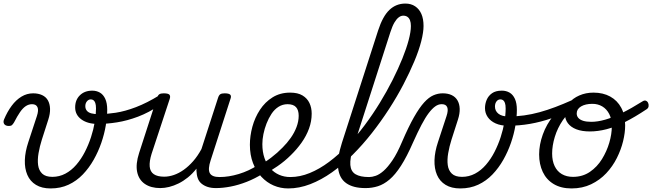

<svg xmlns="http://www.w3.org/2000/svg" viewBox="-38 -1039 3662 1078"><path d="M246 19Q197 19 164 -1Q131 -21 115.5 -57Q100 -93 101.5 -140Q103 -187 121 -241L169 -387Q180 -420 172.5 -437Q165 -454 142 -454Q123 -454 106.5 -443Q90 -432 74.5 -409.5Q59 -387 41 -352Q35 -342 29 -336.5Q23 -331 6 -332Q-10 -334 -15.5 -344.5Q-21 -355 -15 -369Q3 -412 27.5 -445Q52 -478 82.5 -496.5Q113 -515 148 -515Q177 -515 198.5 -505Q220 -495 231 -475.5Q242 -456 243 -428.5Q244 -401 233 -367L197 -255Q185 -217 178.5 -179.5Q172 -142 176 -112Q180 -82 199 -64Q218 -46 256 -46Q295 -46 329 -64Q363 -82 390.5 -114Q418 -146 438.5 -186Q459 -226 473 -269Q487 -312 494 -353.5Q501 -395 501 -430Q501 -450 497 -461Q493 -472 486.5 -476.5Q480 -481 472 -481Q456 -481 450.5 -493.5Q445 -506 452 -518Q459 -530 480 -530Q504 -530 523 -519Q542 -508 553 -484Q564 -460 564 -422Q564 -383 556 -335Q548 -287 531 -237.5Q514 -188 488 -142Q462 -96 427 -59.5Q392 -23 347 -2Q302 19 246 19Z M513 -343Q454 -343 419 -368.5Q384 -394 384 -436Q384 -478 410.5 -504Q437 -530 480 -530Q495 -530 497.5 -518Q500 -506 492.5 -493.5Q485 -481 472 -481Q459 -481 450 -470Q441 -459 441 -443Q441 -428 449.5 -417.5Q458 -407 475 -402.5Q492 -398 517 -398Q559 -398 611.5 -406Q664 -414 725.5 -437.5Q787 -461 857 -504Q865 -509 868.5 -502.5Q872 -496 872 -485.5Q872 -475 868 -464Q864 -453 858 -448Q798 -407 737 -384Q676 -361 618.5 -352Q561 -343 513 -343Z M862 17Q809 17 775 -6.5Q741 -30 732 -74Q723 -118 743 -180L843 -489Q849 -505 857 -510Q865 -515 881 -515Q906 -515 913 -507.5Q920 -500 915 -484L813 -175Q800 -133 802.5 -104Q805 -75 825.5 -61Q846 -47 884 -47Q910 -47 938 -56.5Q966 -66 993.5 -85.5Q1021 -105 1046.5 -134Q1072 -163 1093 -202L1186 -489Q1191 -505 1199 -510Q1207 -515 1223 -515Q1247 -515 1254.5 -507.5Q1262 -500 1256 -484L1145 -140Q1128 -89 1140 -67Q1152 -45 1194 -45Q1206 -45 1211 -35.5Q1216 -26 1213.5 -14Q1211 -2 1201 7.5Q1191 17 1174 17Q1148 17 1128 10.5Q1108 4 1093.5 -8Q1079 -20 1072.5 -38Q1066 -56 1065 -80V-92Q1042 -63 1016.5 -42.5Q991 -22 964.5 -9Q938 4 912 10.5Q886 17 862 17Z M1175 17Q1159 17 1154.5 7.5Q1150 -2 1154 -14Q1158 -26 1168.5 -35.5Q1179 -45 1195 -45Q1246 -45 1302.5 -62Q1359 -79 1410 -112Q1419 -118 1427.5 -113.5Q1436 -109 1441.5 -99Q1447 -89 1446.5 -79Q1446 -69 1438 -64Q1393 -36 1347 -18Q1301 0 1257 8.5Q1213 17 1175 17Z M1408 -105Q1448 -126 1484 -153.5Q1520 -181 1549 -211Q1574 -236 1594.5 -265Q1615 -294 1627 -326Q1639 -358 1639 -389Q1639 -421 1624 -437.5Q1609 -454 1576 -454Q1564 -454 1558.5 -464Q1553 -474 1554.5 -487Q1556 -500 1565 -509.5Q1574 -519 1591 -519Q1634 -519 1660.5 -503Q1687 -487 1699.5 -460.5Q1712 -434 1712 -401Q1712 -358 1697 -317Q1682 -276 1655.5 -238.5Q1629 -201 1595 -168Q1561 -134 1519.5 -105.5Q1478 -77 1434 -53Z M1580 19Q1537 19 1498.5 2.5Q1460 -14 1430 -46Q1400 -78 1382.5 -123.5Q1365 -169 1365 -226Q1365 -276 1379 -327.5Q1393 -379 1421.5 -422.5Q1450 -466 1492.5 -492.5Q1535 -519 1591 -519Q1600 -519 1603 -509.5Q1606 -500 1603 -487Q1600 -474 1593 -464Q1586 -454 1577 -454Q1549 -454 1526 -439.5Q1503 -425 1486.5 -400Q1470 -375 1458.5 -345.5Q1447 -316 1441 -286Q1435 -256 1435 -230Q1435 -186 1447 -151.5Q1459 -117 1480 -93.5Q1501 -70 1529.5 -57.5Q1558 -45 1592 -45Q1646 -45 1701 -67.5Q1756 -90 1809.5 -130Q1863 -170 1913.5 -222.5Q1964 -275 2009.5 -336Q2055 -397 2094.5 -461.5Q2134 -526 2166 -589.5Q2198 -653 2221 -710Q2244 -767 2256.5 -814Q2269 -861 2269 -893Q2269 -906 2279.5 -913Q2290 -920 2304 -920Q2318 -920 2329 -913Q2340 -906 2340 -893Q2340 -858 2327 -807Q2314 -756 2288 -694Q2262 -632 2226.5 -564Q2191 -496 2146 -426.5Q2101 -357 2050 -292Q1999 -227 1942.5 -170.5Q1886 -114 1826 -71.5Q1766 -29 1704 -5Q1642 19 1580 19Z M2013 17Q1945 17 1906 -10.5Q1867 -38 1860.5 -94.5Q1854 -151 1882 -238L2085 -868Q2111 -948 2148.5 -983.5Q2186 -1019 2238 -1019Q2270 -1019 2293 -1003.5Q2316 -988 2328 -960.5Q2340 -933 2340 -893Q2340 -877 2329 -869.5Q2318 -862 2304 -862Q2290 -862 2279.5 -869.5Q2269 -877 2269 -893Q2269 -912 2264 -925Q2259 -938 2249.5 -944.5Q2240 -951 2226 -951Q2213 -951 2200.5 -941.5Q2188 -932 2176.5 -912.5Q2165 -893 2154 -859L1946 -212Q1926 -149 1929 -112.5Q1932 -76 1958.5 -60.5Q1985 -45 2033 -45Q2045 -45 2050.5 -35.5Q2056 -26 2053 -14Q2050 -2 2040 7.5Q2030 17 2013 17Z M2015 17Q2006 17 2003 7.5Q2000 -2 2003 -14Q2006 -26 2014.5 -35.5Q2023 -45 2035 -45Q2051 -45 2071.5 -52Q2092 -59 2115.5 -79.5Q2139 -100 2165.5 -139Q2192 -178 2219 -242Q2256 -328 2286.5 -381.5Q2317 -435 2343.5 -464Q2370 -493 2395.5 -504Q2421 -515 2447 -515Q2457 -515 2460 -505.5Q2463 -496 2461.5 -484Q2460 -472 2454.5 -463Q2449 -454 2441 -454Q2423 -454 2405.5 -441.5Q2388 -429 2369 -404Q2350 -379 2328.5 -338Q2307 -297 2281 -239Q2246 -159 2213.5 -108.5Q2181 -58 2149 -31Q2117 -4 2084 6.5Q2051 17 2015 17Z M2546 19Q2497 19 2464 -1Q2431 -21 2415.5 -57Q2400 -93 2401.5 -140Q2403 -187 2421 -241L2469 -387Q2480 -420 2473 -437Q2466 -454 2443 -454Q2429 -454 2422 -463Q2415 -472 2416 -484Q2417 -496 2424.5 -505.5Q2432 -515 2448 -515Q2477 -515 2498 -505Q2519 -495 2530.5 -475.5Q2542 -456 2543 -428.5Q2544 -401 2533 -367L2497 -255Q2485 -217 2478.5 -179.5Q2472 -142 2476 -112Q2480 -82 2499 -64Q2518 -46 2556 -46Q2595 -46 2629 -64Q2663 -82 2690.5 -114Q2718 -146 2738.5 -186Q2759 -226 2773 -269Q2787 -312 2794 -353.5Q2801 -395 2801 -430Q2801 -450 2797 -461Q2793 -472 2786.5 -476.5Q2780 -481 2772 -481Q2756 -481 2750.5 -493.5Q2745 -506 2752 -518Q2759 -530 2780 -530Q2804 -530 2823 -519Q2842 -508 2853 -484Q2864 -460 2864 -422Q2864 -383 2856 -335Q2848 -287 2831 -237.5Q2814 -188 2788 -142Q2762 -96 2727 -59.5Q2692 -23 2647 -2Q2602 19 2546 19Z M2814 -333Q2774 -333 2745 -346Q2716 -359 2700.5 -381.5Q2685 -404 2685 -432Q2685 -456 2694.5 -478.5Q2704 -501 2724.5 -515.5Q2745 -530 2779 -530Q2795 -530 2797.5 -518Q2800 -506 2792.5 -493.5Q2785 -481 2772 -481Q2758 -481 2749.5 -469.5Q2741 -458 2741 -441Q2741 -416 2760.5 -400.5Q2780 -385 2817 -385Q2861 -385 2904.5 -391Q2948 -397 2991.5 -409Q3035 -421 3080 -438Q3125 -455 3172 -476Q3186 -482 3193 -471.5Q3200 -461 3198.5 -447Q3197 -433 3186 -428Q3120 -396 3059 -375Q2998 -354 2937.5 -343.5Q2877 -333 2814 -333Z M3171 19Q3112 19 3071 -5.5Q3030 -30 3009.5 -73.5Q2989 -117 2989 -172Q2989 -226 3009.5 -283.5Q3030 -341 3070 -390.5Q3110 -440 3168.5 -470Q3227 -500 3303 -500L3301 -463Q3242 -463 3197 -435.5Q3152 -408 3122 -364Q3092 -320 3077 -270.5Q3062 -221 3062 -177Q3062 -136 3076 -106.5Q3090 -77 3116.5 -61.5Q3143 -46 3179 -46Q3233 -46 3274 -74Q3315 -102 3342 -146Q3369 -190 3383 -238Q3397 -286 3397 -328Q3397 -371 3382.5 -399Q3368 -427 3343.5 -441.5Q3319 -456 3288 -456Q3249 -456 3224.5 -441.5Q3200 -427 3200 -402Q3200 -387 3209.5 -376.5Q3219 -366 3237 -360.5Q3255 -355 3282 -355Q3317 -355 3359.5 -367Q3402 -379 3454 -404.5Q3506 -430 3568 -469Q3580 -477 3588.5 -473.5Q3597 -470 3601 -461Q3605 -452 3603.5 -442Q3602 -432 3593 -426Q3527 -382 3471.5 -354Q3416 -326 3367.5 -313.5Q3319 -301 3274 -301Q3229 -301 3198 -313Q3167 -325 3150.5 -347Q3134 -369 3134 -398Q3134 -433 3156 -460Q3178 -487 3214.5 -503Q3251 -519 3294 -519Q3348 -519 3388 -497Q3428 -475 3450 -434Q3472 -393 3472 -335Q3472 -294 3460.5 -246.5Q3449 -199 3425.5 -152Q3402 -105 3366 -66.5Q3330 -28 3281 -4.5Q3232 19 3171 19Z"/></svg>

Font: Playwrite RO Light
Style: Regular
Weight: 300
Version: Version 1.002